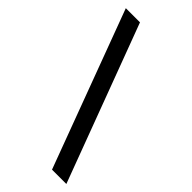

<svg xmlns="http://www.w3.org/2000/svg" viewBox="-226 -769 824 824"><g transform="rotate(45 186.0 -357.0)"><path d="M96 -714H10L276 0H363Z"/></g></svg>

Font: Noto Sans Psalter Pahlavi
Style: Regular
Weight: 400
Designer: Monotype Design Team
Foundry: Monotype Imaging Inc.
Version: Version 2.002